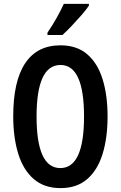

<svg xmlns="http://www.w3.org/2000/svg" viewBox="-20 -1008 620 987"><path d="M533 -409Q533 -300 507.5 -217Q482 -134 428.5 -87.5Q375 -41 291 -41Q207 -41 153 -88Q99 -135 73.5 -218.5Q48 -302 48 -410Q48 -591 109.5 -683Q171 -775 291 -775Q375 -775 428.5 -729Q482 -683 507.5 -600.5Q533 -518 533 -409ZM168 -409Q168 -144 290 -144Q412 -144 412 -409Q412 -674 291 -674Q168 -674 168 -409ZM437 -979Q424 -959 400 -931.5Q376 -904 349.5 -876Q323 -848 301 -828H224V-840Q251 -880 272 -917.5Q293 -955 308 -988H437Z"/></svg>

Font: Noto Sans Tamil UI ExtraCondensed SemiBold
Style: Regular
Weight: 600
Width: 2
Designer: Jelle Bosma - Monotype Design Team
Foundry: Monotype Imaging Inc.
Version: Version 2.004; ttfautohint (v1.8.4.7-5d5b)